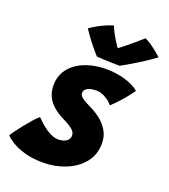

<svg xmlns="http://www.w3.org/2000/svg" viewBox="-192 -909 925 1054"><g transform="rotate(20 270.0 -382.0)"><path d="M181 39Q117 39 70.2 24.5Q23.5 10 -5.2 -8.5Q-34 -27 -42.5 -39Q-37 -49 -22 -69.5Q-7 -90 12.5 -114.2Q32 -138.5 50.8 -159.5Q69.5 -180.5 82 -190.5Q101.5 -170.5 124 -151.8Q146.5 -133 170.8 -121Q195 -109 218 -109Q234 -109 248.8 -114Q263.5 -119 272.8 -129.2Q282 -139.5 282 -156Q282 -177 257.8 -194.5Q233.5 -212 199 -228Q168.5 -243.5 144 -264.8Q119.5 -286 105.5 -314.5Q91.5 -343 91.5 -379.5Q91.5 -426 111.8 -460.5Q132 -495 166.8 -517.8Q201.5 -540.5 244.8 -551.5Q288 -562.5 335 -562.5Q394.5 -562.5 446.5 -546.8Q498.5 -531 527.5 -506Q521.5 -496 504.8 -474.5Q488 -453 465.8 -428.2Q443.5 -403.5 420 -382Q406 -400.5 378.8 -417Q351.5 -433.5 323 -433.5Q312 -433.5 299.8 -431.8Q287.5 -430 277 -425.5Q266.5 -421 260 -413.2Q253.5 -405.5 253.5 -394Q253.5 -378.5 270.8 -365.8Q288 -353 324 -336Q352.5 -323 381.8 -300.5Q411 -278 431 -245.8Q451 -213.5 451 -170.5Q451 -103.5 412.5 -56.8Q374 -10 312.5 14.5Q251 39 181 39ZM478.5 -795Q491.5 -789.5 508 -778.8Q524.5 -768 540 -755.8Q555.5 -743.5 566.8 -733.8Q578 -724 581 -721Q560 -705 533.2 -687.2Q506.5 -669.5 479.5 -653Q452.5 -636.5 430.2 -623.5Q408 -610.5 396 -604.5Q377 -604.5 351.2 -605.2Q325.5 -606 301.2 -607Q277 -608 261.5 -609.5Q236.5 -637 212.2 -668Q188 -699 162 -737.5Q176 -748 198.2 -761Q220.5 -774 245.8 -785Q271 -796 291.5 -801.5Q299 -782.5 308.2 -764.8Q317.5 -747 327 -731.2Q336.5 -715.5 344.2 -704.2Q352 -693 357 -688H349Q355.5 -692.5 376.2 -708.8Q397 -725 424.2 -748Q451.5 -771 478.5 -795Z"/></g></svg>

Font: Grandstander Thin ExtraBold
Style: Italic
Weight: 800
Italic angle: -15°
Version: Version 1.200